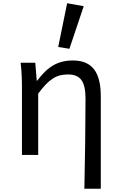

<svg xmlns="http://www.w3.org/2000/svg" viewBox="-20 -953 740 1181"><path d="M338 -664 407 -653 495 -915 393 -933ZM506 -346C506 -185 503 24 499 208H600V-359C600 -504 551 -581 428 -581C336 -581 273 -543 209 -457H206L197 -567H107C114 -508 115 -456 115 -410V0H215V-377C283 -470 330 -495 398 -495C476 -495 506 -451 506 -346Z"/></svg>

Font: Kawkab Mono Light
Style: Bold
Weight: 400
Monospace: yes
Designer: Abdullah Arif
Foundry: Abdullah Arif
Version: Version 1.000;PS 000.500;hotconv 1.0.88;makeotf.lib2.5.64775